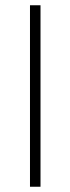

<svg xmlns="http://www.w3.org/2000/svg" viewBox="-20 -710 268 730"><path d="M134 -690H94V0H134Z"/></svg>

Font: Exo 2 Extra Light
Style: Regular
Weight: 250
Designer: Natanael Gama
Version: Version 1.001;PS 001.001;hotconv 1.0.88;makeotf.lib2.5.64775